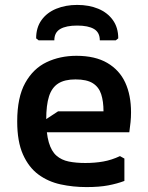

<svg xmlns="http://www.w3.org/2000/svg" viewBox="-20 -749 600 781"><path d="M50 -255Q50 -353 82.5 -411.5Q115 -470 169.5 -496Q224 -522 291 -522Q367 -522 416.5 -493Q466 -464 489.5 -413Q513 -362 513 -292Q513 -271 511 -252Q509 -233 506 -211H126V-237L216 -296H401Q401 -337 391.5 -366Q382 -395 357.5 -410.5Q333 -426 287 -426Q243 -426 217 -409.5Q191 -393 179.5 -357.5Q168 -322 168 -263Q168 -206 178.5 -170Q189 -134 209.5 -116Q230 -98 259.5 -92Q289 -86 327 -86Q366 -86 400 -92Q434 -98 468 -114L486 -104V-13Q457 -2 420.5 5Q384 12 332 12Q277 12 226.5 1Q176 -10 136.5 -39Q97 -68 73.5 -120.5Q50 -173 50 -255ZM294 -729Q342 -729 379.5 -713.5Q417 -698 439 -667.5Q461 -637 461 -593L451 -585H386Q386 -617 362.5 -631Q339 -645 294 -645Q249 -645 225 -631Q201 -617 201 -585H137L127 -593Q127 -637 149 -667.5Q171 -698 209 -713.5Q247 -729 294 -729Z"/></svg>

Font: AR One Sans SemiBold
Style: Regular
Weight: 600
Designer: Niteesh Yadav
Foundry: Niteesh Yadav
Version: Version 1.001;gftools[0.9.33]